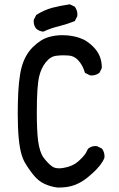

<svg xmlns="http://www.w3.org/2000/svg" viewBox="-20 -853 540 871"><path d="M78.1 -150.9Q60.5 -209 60.5 -336.4Q60.5 -360.4 61 -383.8Q63 -490.2 77.6 -546.4Q92.8 -603.5 128.9 -639.2Q165 -674.8 201.7 -685.1Q231.4 -693.4 262.7 -693.4Q286.6 -693.4 306.9 -689.7Q327.1 -686 339.4 -681.6Q351.6 -677.2 360.8 -672.9Q382.8 -661.1 402.8 -641.1Q422.9 -621.1 432.4 -597.7Q441.9 -574.2 441.9 -545.9V-544.4L431.2 -522.9Q421.4 -515.6 412.6 -513.2Q403.8 -510.7 398.2 -510.7Q392.6 -510.7 388.2 -511.2L365.7 -522.5L364.7 -524.9Q354.5 -559.6 333 -581.5Q314.9 -599.6 291.5 -601.1Q280.8 -602.1 267.1 -602.1Q253.4 -602.1 236.3 -600.1Q210 -597.7 188.5 -571.5Q167 -545.4 157.7 -506.3Q147 -462.4 147 -342.8Q147 -260.3 152.8 -214.4Q159.7 -163.1 177.2 -138.7Q195.3 -114.3 214.8 -99.1Q227.1 -89.4 248 -89.4Q258.3 -89.4 270.5 -91.8Q309.1 -98.6 333.5 -119.6Q357.9 -141.1 369.1 -158.2L379.4 -178.2L380.4 -178.7Q393.6 -190.4 413.1 -190.4Q416 -190.4 420.4 -189.9L441.9 -179.2L442.9 -178.2Q454.1 -163.1 454.1 -143.6Q454.1 -137.2 453.1 -135.7Q440.9 -104.5 398.9 -66.4Q357.4 -28.3 321.3 -14.6Q289.6 -2.4 251 -2.4Q242.7 -2.4 239.7 -2.4Q209.5 -6.3 182.6 -18.6Q154.8 -30.8 131.3 -59.8Q107.9 -88.9 90.3 -120.1Q83.5 -132.8 78.1 -150.9ZM132.8 -755.9Q132.8 -758.8 133.3 -763.2L144.5 -785.2Q179.7 -807.6 217.8 -817.9Q255.9 -827.6 296.9 -833.5L318.8 -822.8L319.8 -821.8Q331.1 -806.6 331.1 -787.1Q331.1 -784.2 330.6 -779.8L319.3 -757.3Q283.7 -743.2 247.1 -733.9Q210.9 -725.6 176.8 -709.5H175.3Q157.7 -711.4 144.5 -722.7Q132.8 -736.3 132.8 -755.9Z"/></svg>

Font: Bakudai
Style: Medium
Weight: 500
Version: Version 1.48